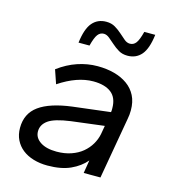

<svg xmlns="http://www.w3.org/2000/svg" viewBox="-105 -768 769 863"><g transform="rotate(15 280.0 -336.5)"><path d="M194 10Q159 10 129 1Q99 -8 77.5 -25Q56 -42 44 -66.5Q32 -91 32 -122Q32 -189 82.5 -225.5Q133 -262 235 -275L409 -296Q410 -301 410 -305Q410 -309 410 -314Q410 -363 380.5 -386Q351 -409 297 -409Q222 -409 138 -353L116 -417Q159 -449 205 -464.5Q251 -480 298 -480Q340 -480 375.5 -470.5Q411 -461 437.5 -442Q464 -423 478.5 -394.5Q493 -366 493 -327Q493 -317 492 -306Q491 -295 489 -286L439 0H361L371 -61Q344 -29 301 -9.5Q258 10 194 10ZM218 -61Q255 -61 285.5 -71.5Q316 -82 337.5 -100Q359 -118 372.5 -141Q386 -164 391 -189L398 -229L245 -210Q171 -200 142.5 -179.5Q114 -159 114 -128Q114 -98 142 -79.5Q170 -61 218 -61ZM414 -560Q390 -560 372.5 -570.5Q355 -581 340.5 -594Q326 -607 313 -617.5Q300 -628 287 -628Q270 -628 259 -613.5Q248 -599 238 -560H187Q195 -626 219.5 -654.5Q244 -683 284 -683Q308 -683 325.5 -672.5Q343 -662 357.5 -649Q372 -636 384.5 -625.5Q397 -615 411 -615Q428 -615 439 -629.5Q450 -644 460 -683H511Q503 -617 478.5 -588.5Q454 -560 414 -560Z"/></g></svg>

Font: Celebes
Style: Italic
Weight: 400
Italic angle: -10°
Designer: Anugrah Pasau
Foundry: Lafontype
Version: Version 1.000; ttfautohint (v1.8.4)